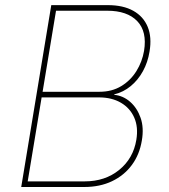

<svg xmlns="http://www.w3.org/2000/svg" viewBox="-20 -748 676 768"><path d="M64.9 0 185.1 -727.5H411.1Q472.7 -727.5 513.2 -704.8Q553.7 -682.1 570.8 -640.6Q587.9 -599.1 578.1 -541.5Q571.3 -499 551.8 -463.4Q532.2 -427.7 502.9 -403.6Q473.6 -379.4 437 -370.6V-368.7Q472.7 -365.2 500.7 -340.6Q528.8 -315.9 542.5 -276.4Q556.2 -236.8 547.4 -186Q538.1 -129.4 507.3 -87.9Q476.6 -46.4 428.2 -23.2Q379.9 0 316.4 0ZM90.8 -22.5H318.8Q400.4 -22.5 456.8 -68.4Q513.2 -114.3 525.4 -189Q533.7 -239.3 517.1 -277.3Q500.5 -315.4 463.9 -336.9Q427.2 -358.4 376 -358.4H146.5ZM150.4 -380.9H377.9Q427.7 -380.9 465.1 -403.6Q502.4 -426.3 525.6 -463.6Q548.8 -501 556.2 -544.4Q568.8 -621.6 529.1 -663.3Q489.3 -705.1 408.7 -705.1H204.1Z"/></svg>

Font: Inter 16pt Thin
Style: Italic
Weight: 250
Italic angle: -9.3988°
Version: Version 4.001;git-66647c0bb